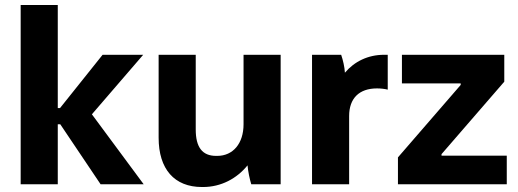

<svg xmlns="http://www.w3.org/2000/svg" viewBox="-20 -740 2079 771"><path d="M63 0H212V-241H222L384 0H557L349 -281L555 -520H392L221 -306H212V-720H63Z M791 11H795C868 11 931 -23 974 -76C976 -52 983 -19 989 0H1107V-520H958V-241C958 -164 916 -114 852 -114H848C792 -114 766 -149 766 -220V-520H617V-187C617 -61 680 11 791 11Z M1233 0H1382V-274C1382 -345 1422 -385 1494 -385C1509 -385 1526 -383 1537 -380V-520H1522C1458 -520 1403 -493 1365 -448C1364 -470 1357 -500 1350 -520H1233Z M1578 0H2015V-115H1753V-121L2005 -412V-520H1594V-405H1830V-399L1578 -108Z"/></svg>

Font: Fixel Text Bold
Style: Bold
Weight: 700
Width: 4
Designer: AlfaBravo + MacPaw
Foundry: Kyrylo Tkachov, Marchela Mozhyna, Serhii Makarenko, Maria Weinstein, Zakhar Kryvoshyya
Version: Version 1.211